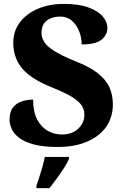

<svg xmlns="http://www.w3.org/2000/svg" viewBox="-20 -744 633 985"><path d="M277 10Q202 10 153.5 -3Q105 -16 77.5 -37.5Q50 -59 39.5 -83.5Q29 -108 29 -129Q29 -170 46 -192Q63 -214 90.5 -223.5Q118 -233 150 -233Q150 -170 171 -130.5Q192 -91 225.5 -72.5Q259 -54 296 -54Q352 -54 382.5 -85Q413 -116 413 -155Q413 -188 392.5 -211.5Q372 -235 334 -255.5Q296 -276 241 -298Q167 -328 125.5 -362Q84 -396 66 -436.5Q48 -477 48 -523Q48 -585 82.5 -630Q117 -675 175.5 -699.5Q234 -724 308 -724Q385 -724 434.5 -705.5Q484 -687 507.5 -659Q531 -631 531 -601Q531 -565 501 -540.5Q471 -516 399 -516Q399 -550 386.5 -582.5Q374 -615 349.5 -637Q325 -659 288 -659Q247 -659 220 -638.5Q193 -618 193 -575Q193 -552 206.5 -529.5Q220 -507 257.5 -483Q295 -459 366 -430Q439 -402 481.5 -368.5Q524 -335 541.5 -296Q559 -257 559 -208Q559 -143 525 -94Q491 -45 427 -17.5Q363 10 277 10ZM167 208Q174 188 182.5 162Q191 136 198.5 109Q206 82 210 61H334V71Q325 92 308 118.5Q291 145 271 172Q251 199 234 221H167Z"/></svg>

Font: Noto Serif Khmer ExtraBold
Style: Regular
Weight: 800
Version: Version 2.003